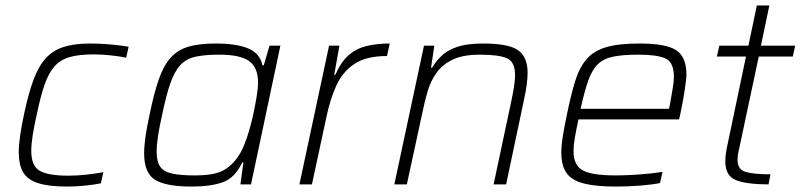

<svg xmlns="http://www.w3.org/2000/svg" viewBox="-20 -678 2944 706"><path d="M227 8Q158 8 119 -5Q80 -18 64.5 -45.5Q49 -73 49 -118Q49 -144 54 -179Q59 -214 68 -256Q84 -333 103 -384Q122 -435 148.5 -464Q175 -493 214.5 -505.5Q254 -518 312 -518Q348 -518 387.5 -514.5Q427 -511 453 -506L444 -466Q420 -471 386.5 -474.5Q353 -478 325 -478Q272 -478 237.5 -468.5Q203 -459 181 -434.5Q159 -410 144 -367Q129 -324 115 -256Q105 -212 100 -179.5Q95 -147 95 -123Q95 -68 126 -50Q157 -32 232 -32Q263 -32 299.5 -36Q336 -40 360 -45L351 -4Q328 1 293.5 4.5Q259 8 227 8Z M684 8Q590 8 550 -17Q510 -42 510 -114Q510 -141 515 -176Q520 -211 530 -256Q546 -335 564 -386.5Q582 -438 608 -466.5Q634 -495 673.5 -506.5Q713 -518 773 -518Q849 -518 892.5 -500Q936 -482 945 -438H950L971 -510H1011L903 0H864L875 -81H871Q844 -24 799.5 -8Q755 8 684 8ZM696 -33Q765 -33 798.5 -50Q832 -67 858 -106Q873 -129 886 -166.5Q899 -204 908.5 -245.5Q918 -287 923.5 -321.5Q929 -356 929 -373Q929 -430 896 -453.5Q863 -477 787 -477Q733 -477 699 -469.5Q665 -462 643.5 -439Q622 -416 606.5 -372Q591 -328 576 -255Q566 -211 561 -177.5Q556 -144 556 -120Q556 -83 569.5 -64.5Q583 -46 614 -39.5Q645 -33 696 -33Z M1081 0 1190 -510H1228L1209 -403H1213Q1234 -451 1262.5 -475.5Q1291 -500 1328.5 -509Q1366 -518 1413 -518L1403 -472Q1326 -472 1282.5 -442.5Q1239 -413 1216.5 -363Q1194 -313 1181 -251L1127 0Z M1430 0 1539 -510H1577L1565 -429H1569Q1583 -453 1604.5 -473.5Q1626 -494 1662 -506Q1698 -518 1756 -518Q1851 -518 1885.5 -493Q1920 -468 1920 -411Q1920 -372 1908 -317L1841 0H1795L1861 -310Q1867 -339 1870.5 -362Q1874 -385 1874 -402Q1874 -450 1844.5 -463.5Q1815 -477 1745 -477Q1682 -477 1644 -458.5Q1606 -440 1584.5 -409.5Q1563 -379 1552 -341Q1541 -303 1533 -263L1476 0Z M2245 8Q2170 8 2126 -3.5Q2082 -15 2063 -42Q2044 -69 2044 -117Q2044 -143 2049.5 -177Q2055 -211 2064 -254Q2079 -328 2094.5 -378.5Q2110 -429 2136.5 -460Q2163 -491 2209 -504.5Q2255 -518 2331 -518Q2430 -518 2467 -493Q2504 -468 2504 -404Q2504 -388 2497.5 -345Q2491 -302 2481 -256L2477 -239H2107Q2099 -202 2094 -173Q2089 -144 2089 -122Q2089 -70 2123 -51.5Q2157 -33 2244 -33Q2283 -33 2331.5 -36.5Q2380 -40 2416 -46L2407 -5Q2379 1 2333.5 4.5Q2288 8 2245 8ZM2115 -278H2440L2444 -297Q2449 -328 2453.5 -352.5Q2458 -377 2458 -395Q2458 -449 2427 -463Q2396 -477 2329 -477Q2272 -477 2236 -470Q2200 -463 2178.5 -442Q2157 -421 2143 -381.5Q2129 -342 2115 -278Z M2806 0Q2726 0 2686.5 -15.5Q2647 -31 2647 -85Q2647 -106 2653 -136L2723 -470H2616L2625 -510H2732L2763 -658H2809L2778 -510H2904L2895 -470H2770L2696 -122Q2694 -115 2693 -106Q2692 -97 2692 -90Q2692 -55 2721.5 -46Q2751 -37 2813 -37Z"/></svg>

Font: Saira ExtraLight
Style: Italic
Weight: 200
Italic angle: -12°
Designer: Hector Gatti with collaboration of the Omnibus-Type team
Foundry: Omnibus-Type
Version: Version 1.100; ttfautohint (v1.8.3)